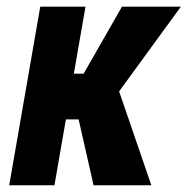

<svg xmlns="http://www.w3.org/2000/svg" viewBox="-20 -548 555 568"><path d="M232.9 -528.3 141.1 0H7.3L99.1 -528.3ZM515.1 -528.3 272 -194.8H151.4L157.7 -330.1H227.5L340.8 -528.3ZM256.8 0 205.6 -225.6 327.6 -291.5 427.7 0Z"/></svg>

Font: Roboto Condensed
Style: Bold Italic
Weight: 700
Italic angle: -12°
Designer: Christian Robertson
Foundry: Google
Version: Version 3.0